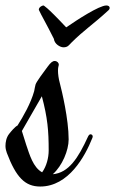

<svg xmlns="http://www.w3.org/2000/svg" viewBox="-50 -668 421 702"><path d="M287 -162C288 -164 289 -167 289 -169C289 -174 285 -177 281 -177C278 -177 275 -175 272 -169C236 -90 201 -36 143 -31C178 -62 201 -119 201 -158C201 -233 176 -336 169 -363C164 -381 162 -398 162 -410C162 -424 165 -427 165 -432C165 -438 159 -445 150 -445C142 -445 135 -439 124 -424C109 -404 83 -369 80 -359C78 -353 77 -344 75 -335C63 -291 35 -242 14 -209C5 -205 -10 -187 -17 -178C-27 -165 -30 -148 -30 -134C-30 -124 -27 -115 -25 -109C9 -19 42 14 97 14C201 14 261 -97 287 -162ZM103 -316C124 -237 128 -190 128 -118C128 -91 120 -60 104 -38C71 -56 58 -103 46 -138C40 -155 35 -175 30 -189C53 -230 84 -282 103 -316ZM93 -630C101 -612 118 -584 147 -526C149 -507 170 -495 182 -495C198 -495 202 -503 211 -512C257 -558 292 -580 345 -629C349 -632 351 -636 351 -639C351 -644 347 -648 339 -648C312 -648 230 -594 192 -568C118 -647 109 -648 109 -648C103 -648 92 -641 92 -633C92 -632 92 -631 93 -630Z"/></svg>

Font: Mervale Script
Style: Regular
Weight: 400
Designer: Astigmatic (AOETI)
Foundry: Astigmatic (AOETI)
Version: Version 1.000